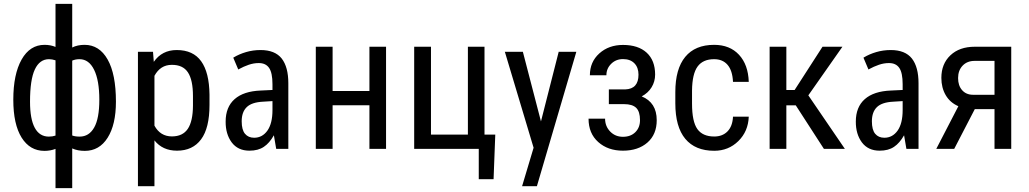

<svg xmlns="http://www.w3.org/2000/svg" viewBox="-20 -770 5323 993"><path d="M135.3 -244.1Q135.3 -154.3 159.9 -108.9Q184.6 -63.5 232.4 -63.5Q252 -63.5 267.1 -68.8V-458Q249.5 -463.9 233.4 -463.9Q185.1 -463.9 160.2 -410.9Q135.3 -357.9 135.3 -244.1ZM493.7 -254.4Q493.7 -354 466.8 -408.9Q439.9 -463.9 391.1 -463.9Q370.1 -463.9 353.5 -456.5V-69.3Q368.7 -63.5 392.1 -63.5Q440.4 -63.5 467 -110.4Q493.7 -157.2 493.7 -254.4ZM48.8 -254.4Q48.8 -386.2 91.8 -462.2Q134.8 -538.1 210.4 -538.1Q241.7 -538.1 267.1 -527.3V-750H353.5V-524.4Q380.9 -538.1 417.5 -538.1Q493.7 -538.1 536.6 -462.4Q579.6 -386.7 579.6 -244.1Q579.6 -125.5 536.6 -57.6Q493.7 10.3 418.5 10.3Q381.3 10.3 353.5 -2.4V203.1H267.1V0Q240.2 10.3 210 10.3Q134.8 10.3 91.8 -58.3Q48.8 -127 48.8 -254.4Z M978 -223.6V-273.4Q978 -356.4 951.7 -396Q925.8 -435.1 868.2 -434.6Q809.6 -434.6 778.8 -377.9V-120.1Q809.1 -64.5 869.1 -64.5Q924.8 -64.5 951.2 -103.5Q977.5 -142.6 978 -223.6ZM1063.5 -281.2V-227.1Q1063.5 -107.9 1020 -49.3Q976.6 9.3 895.5 9.3Q820.8 9.3 778.8 -43.9V190.9V192.9H776.9H695.3H693.4V190.9V-500V-502H695.3H769.5H771.5V-500L775.4 -450.2Q817.9 -511.2 894 -511.2Q979 -511.2 1020.5 -453.1Q1062 -395.5 1063.5 -281.2Z M1389.2 -200.7V-247.1L1340.8 -244.1Q1281.7 -241.2 1255.9 -215.8Q1230 -190.4 1230 -142.6Q1230 -98.6 1247.1 -78.1Q1264.2 -57.6 1294.4 -57.6Q1336.4 -57.6 1362.8 -94.2Q1389.2 -131.3 1389.2 -200.7ZM1327.6 -511.2Q1402.3 -511.2 1437 -467.3Q1471.2 -423.3 1471.2 -339.4V-2V0H1469.7H1410.2H1408.7L1408.2 -1.5L1396.5 -70.3Q1384.8 -49.8 1372.1 -35.2Q1359.4 -20.5 1344.7 -10.7Q1315.4 9.3 1270 9.3Q1210.4 9.3 1178.2 -33.7Q1146.5 -76.7 1147 -141.1Q1147 -216.3 1193.4 -257.3Q1239.7 -298.3 1328.6 -301.8L1389.2 -304.7V-334.5Q1389.2 -393.6 1371.6 -418.9Q1354 -444.3 1317.4 -443.8Q1292.5 -443.8 1266.6 -435.1Q1240.7 -426.3 1213.9 -411.6L1211.9 -410.6L1211.4 -412.6L1187 -470.2L1186.5 -471.7L1188 -472.7Q1216.8 -490.2 1252.7 -500.7Q1288.6 -511.2 1327.6 -511.2Z M1976.6 0H1890.6V-225.6H1700.2V0H1613.3V-528.3H1700.2V-299.3H1890.6V-528.3H1976.6Z M2122.1 -528.3H2209V-73.7H2399.9V-528.3H2485.8V-73.7H2541.5L2532.7 156.7H2456.1V0H2122.1Z M2680.2 192.9ZM2756.8 192.9ZM2756.8 192.9H2680.2L2739.7 -5.9L2591.8 -499.5L2590.8 -502H2593.3H2683.1H2684.6V-500.5L2777.8 -142.1L2869.1 -500.5V-502H2870.6H2958H2960.4L2960 -499.5Z M3368.2 -384.3Q3368.2 -348.6 3350.1 -318.8Q3332 -289.1 3298.8 -271.5Q3376.5 -239.7 3376.5 -148.4Q3376.5 -74.7 3328.4 -32.7Q3280.3 9.3 3201.7 9.3Q3124 9.3 3074 -35.4Q3023.9 -80.1 3023.9 -156.2H3109.4Q3109.4 -117.2 3135.7 -89.8Q3162.1 -62.5 3201.7 -62.5Q3241.7 -62.5 3265.9 -86.4Q3290 -110.4 3290 -148.4Q3290 -192.9 3270.3 -212.2Q3250.5 -231.4 3208 -231.4H3128.9V-307.6H3213.9Q3282.2 -310.1 3282.2 -383.8Q3282.2 -420.9 3261 -442.6Q3239.7 -464.4 3202.1 -464.4Q3165.5 -464.4 3140.9 -439.9Q3116.2 -415.5 3116.2 -380.9H3030.8Q3030.8 -449.7 3079.6 -493.7Q3128.4 -537.6 3202.1 -537.6Q3280.8 -537.6 3324.5 -497.6Q3368.2 -457.5 3368.2 -384.3Z M3673.8 -64Q3716.8 -64 3742.7 -90.6Q3768.6 -117.2 3771 -166.5H3852.5Q3849.6 -90.3 3798.6 -40.3Q3747.6 9.8 3673.8 9.8Q3575.7 9.8 3524.2 -52Q3472.7 -113.8 3472.7 -235.8V-293.9Q3472.7 -413.6 3523.9 -475.8Q3575.2 -538.1 3673.3 -538.1Q3754.4 -538.1 3802 -486.8Q3849.6 -435.5 3852.5 -346.7H3771Q3768.1 -405.3 3742.9 -434.6Q3717.8 -463.9 3673.3 -463.9Q3615.7 -463.9 3587.9 -426Q3560.1 -388.2 3559.1 -301.8V-234.4Q3559.1 -141.1 3586.7 -102.5Q3614.3 -64 3673.8 -64Z M4095.7 -225.1H4046.9V0H3960.4V-528.3H4046.9V-304.7H4089.8L4233.9 -528.3H4336.9L4160.6 -276.9L4349.6 0H4241.2Z M4648.4 -200.7V-247.1L4600.1 -244.1Q4541 -241.2 4515.1 -215.8Q4489.3 -190.4 4489.3 -142.6Q4489.3 -98.6 4506.3 -78.1Q4523.4 -57.6 4553.7 -57.6Q4595.7 -57.6 4622.1 -94.2Q4648.4 -131.3 4648.4 -200.7ZM4586.9 -511.2Q4661.6 -511.2 4696.3 -467.3Q4730.5 -423.3 4730.5 -339.4V-2V0H4729H4669.4H4668L4667.5 -1.5L4655.8 -70.3Q4644 -49.8 4631.3 -35.2Q4618.7 -20.5 4604 -10.7Q4574.7 9.3 4529.3 9.3Q4469.7 9.3 4437.5 -33.7Q4405.8 -76.7 4406.2 -141.1Q4406.2 -216.3 4452.6 -257.3Q4499 -298.3 4587.9 -301.8L4648.4 -304.7V-334.5Q4648.4 -393.6 4630.9 -418.9Q4613.3 -444.3 4576.7 -443.8Q4551.8 -443.8 4525.9 -435.1Q4500 -426.3 4473.1 -411.6L4471.2 -410.6L4470.7 -412.6L4446.3 -470.2L4445.8 -471.7L4447.3 -472.7Q4476.1 -490.2 4512 -500.7Q4547.9 -511.2 4586.9 -511.2Z M4935.1 -366.2Q4935.1 -327.1 4956.1 -303.5Q4977.1 -279.8 5012.7 -279.8H5123.5V-455.1H5020.5Q4981.9 -455.1 4958.5 -430.4Q4935.1 -405.8 4935.1 -366.2ZM5210 -528.3V0H5123.5V-205.6H5021.5L4915 0H4822.3L4936.5 -220.7Q4893.6 -239.3 4871.1 -277.8Q4848.6 -316.4 4848.6 -367.2Q4848.6 -439.9 4895.5 -484.1Q4942.4 -528.3 5021.5 -528.3Z"/></svg>

Font: MAUL Condensed
Style: Condensed Regular
Weight: 400
Designer: MAUL
Version: Version 1.0; 2020; ttfautohint (v1.8.3)